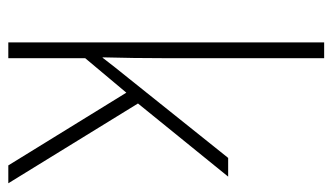

<svg xmlns="http://www.w3.org/2000/svg" viewBox="-189 -611 800 462"><g transform="rotate(90 211.0 -380.0)"><path d="M120 -375Q120 -302 118 -227H119Q132 -244 143.5 -258.5Q155 -273 168 -289L360 -529H405L229 -312L421 0H378L203 -284L120 -185V0H82V-760H120Z"/></g></svg>

Font: Noto Sans Gurmukhi SemiCondensed ExtraLight
Style: Regular
Weight: 200
Width: 4
Designer: Jelle Bosma - Monotype Design Team
Foundry: Monotype Imaging Inc.
Version: Version 2.004; ttfautohint (v1.8.4.7-5d5b)